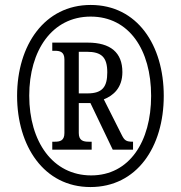

<svg xmlns="http://www.w3.org/2000/svg" viewBox="-20 -745 730 775"><path d="M345 10C532 10 641 -151 641 -358C641 -563 534 -725 346 -725C160 -725 49 -563 49 -358C49 -156 157 10 345 10ZM348 -37C193 -37 98 -173 98 -359C98 -541 190 -678 346 -678C501 -678 590 -544 590 -358C590 -173 502 -37 348 -37ZM191 -141H350V-173H338C317 -173 298 -177 298 -208V-329H345L435 -141H517V-173C491 -173 483 -177 472 -199L399 -344C437 -359 474 -390 474 -454C474 -533 426 -573 334 -573H191V-540H201C222 -540 240 -536 240 -505V-208C240 -177 222 -173 201 -173H191ZM333 -368H298V-536H330C390 -536 413 -514 413 -453C413 -395 394 -368 333 -368Z"/></svg>

Font: Noto Serif Khmer ExtraCondensed
Style: Bold
Weight: 700
Width: 2
Designer: Danh Hong and the Monotype Design Team
Foundry: Monotype Imaging Inc.
Version: Version 2.004